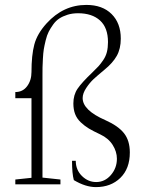

<svg xmlns="http://www.w3.org/2000/svg" viewBox="-20 -746 614 777"><path d="M42 0V-19.5L107.4 -26.4V-348.6H42V-373.5Q72.3 -373.5 89.8 -397.2Q107.4 -420.9 107.4 -454.6Q107.4 -522.5 118.9 -565.9Q130.4 -609.4 168.5 -651.4Q236.3 -726.1 329.6 -726.1Q394.5 -726.1 431.6 -689.2Q468.8 -652.3 468.8 -589.8Q468.8 -548.8 452.6 -520Q436.5 -491.2 402.3 -463.4Q374.5 -440.4 358.9 -426Q343.3 -411.6 328.9 -389.9Q314.5 -368.2 314.5 -349.1Q314.5 -299.8 406.2 -259.8Q458 -236.8 481.7 -207Q505.4 -177.2 505.4 -128.9Q505.4 -63.5 467 -26.1Q428.7 11.2 368.2 11.2Q326.2 11.2 278.8 -17.1Q271.5 -43.5 271.5 -95.2H286.6Q286.6 -58.6 311.5 -33.9Q336.4 -9.3 369.1 -9.3Q404.3 -9.3 428.7 -37.6Q453.1 -65.9 453.1 -103.5Q453.1 -132.3 436 -159.4Q418.9 -186.5 385.7 -202.1Q357.4 -215.3 339.8 -225.8Q322.3 -236.3 306.6 -251.2Q291 -266.1 283.9 -284.7Q276.9 -303.2 276.9 -327.6Q276.9 -361.8 293.9 -387Q311 -412.1 353.5 -452.6Q370.6 -469.2 378.7 -478Q386.7 -486.8 397.5 -502.4Q408.2 -518.1 412.6 -535.6Q417 -553.2 417 -575.7Q417 -633.8 384.8 -663.1Q352.5 -692.4 295.9 -692.4Q272.5 -692.4 253.2 -686.3Q233.9 -680.2 220 -671.1Q206.1 -662.1 195.1 -646.7Q184.1 -631.3 177 -617.4Q169.9 -603.5 164.8 -582.5Q159.7 -561.5 157.2 -546.4Q154.8 -531.2 153.6 -508.5Q152.3 -485.8 152.1 -473.4Q151.9 -460.9 151.9 -440.9V-27.3L224.6 -19.5V0Z"/></svg>

Font: Elstob ExtraLight
Style: Regular
Weight: 200
Designer: Peter S. Baker
Version: Version 1.015